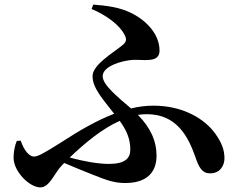

<svg xmlns="http://www.w3.org/2000/svg" viewBox="-20 -785 1040 834"><path d="M70 -174 53 -173C44 -153 39 -124 39 -100C39 -39 109 29 155 29C196 29 216 -33 249 -67L259 -77C305 -57 349 -40 386 -25C442 -3 475 10 524 10C615 10 660 -34 660 -109C660 -169 637 -227 579 -286C592 -288 605 -289 618 -289C751 -289 799 -186 828 -105C844 -57 858 -32 893 -32C936 -32 955 -66 955 -97C955 -134 943 -166 914 -206C868 -269 775 -326 647 -326C614 -326 582 -322 549 -314C495 -361 426 -415 426 -454C426 -498 510 -522 558 -525C604 -527 673 -510 673 -565C673 -634 619 -696 545 -731C499 -753 441 -761 385 -765L378 -746C444 -718 502 -675 523 -630C530 -614 530 -603 511 -588C471 -555 382 -504 382 -454C382 -403 426 -355 476 -291C398 -261 322 -216 251 -170C166 -116 144 -105 127 -105C107 -105 84 -132 70 -174ZM500 -260C529 -220 546 -183 546 -135C546 -98 524 -73 453 -73C405 -73 338 -85 283 -101C350 -165 424 -226 500 -260Z"/></svg>

Font: Noto Serif JP
Style: Bold
Weight: 700
Designer: Ryoko NISHIZUKA 西塚涼子 (kana & ideographs); Frank Grießhammer (Latin, Greek & Cyrillic); Wenlong ZHANG 张文龙 (bopomofo); San
Foundry: Adobe
Version: Version 2.001;hotconv 1.1.0;makeotfexe 2.6.0